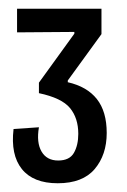

<svg xmlns="http://www.w3.org/2000/svg" viewBox="-20 -681 291 439"><path d="M112 -262Q56 -262 30 -294.5Q4 -327 11 -386L69 -390Q63 -355 75 -334.5Q87 -314 113 -314Q139 -314 149 -331.5Q159 -349 159 -375Q159 -411 140 -434Q121 -457 69 -468V-492L150 -604V-608L19 -607V-661H212V-603L135 -497V-493Q179 -483 201.5 -454.5Q224 -426 224 -377Q224 -327 196.5 -294.5Q169 -262 112 -262Z"/></svg>

Font: Bricolage Grotesque 48pt Condensed Light
Style: Regular
Weight: 300
Width: 3
Designer: Mathieu Triay
Foundry: Atelier Triay
Version: Version 1.000; ttfautohint (v1.8.4.7-5d5b);gftools[0.9.32]